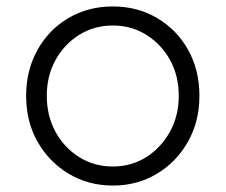

<svg xmlns="http://www.w3.org/2000/svg" viewBox="-20 -563 699 595"><path d="M330 12Q254 12 193 -24.5Q132 -61 96.5 -123.5Q61 -186 61 -266Q61 -345 96 -408Q131 -471 192 -507Q253 -543 330 -543Q406 -543 467 -507Q528 -471 563 -408.5Q598 -346 598 -266Q598 -186 562 -123Q526 -60 465.5 -24Q405 12 330 12ZM330 -47Q387 -47 433 -76Q479 -105 506.5 -154.5Q534 -204 534 -266Q534 -328 507 -377Q480 -426 433.5 -455Q387 -484 330 -484Q272 -484 225.5 -455Q179 -426 152 -377Q125 -328 125 -266Q125 -204 152 -154.5Q179 -105 225.5 -76Q272 -47 330 -47Z"/></svg>

Font: Plus Jakarta Sans Light
Style: Regular
Weight: 300
Designer: Gumpita Rahayu
Foundry: Tokotype
Version: Version 2.006; ttfautohint (v1.8.4.7-5d5b)